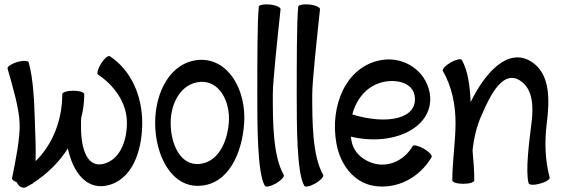

<svg xmlns="http://www.w3.org/2000/svg" viewBox="-20 -837 2603 891"><path d="M102 31C110 27 119 22 127 17C131 16 133 14 134 12C199 -30 255 -85 295 -148C318 -40 378 41 471 25C592 3 640 -134 640 -267C640 -389 591 -509 490 -576C482 -581 464 -566 449 -542C434 -518 428 -495 435 -491C512 -439 569 -359 569 -267C569 -179 534 -90 453 -75C376 -62 353 -166 356 -266C356 -274 356 -282 357 -290C366 -326 371 -362 371 -400C371 -409 348 -416 320 -416C292 -416 269 -409 269 -400C269 -282 226 -168 145 -89C147 -147 144 -210 142 -268C139 -362 135 -470 113 -548C110 -556 86 -557 59 -549C33 -541 13 -527 15 -519C39 -435 69 -334 71 -265C74 -198 53 -95 36 -10C34 -4 44 3 58 9C59 10 59 12 60 13C69 31 88 39 102 31Z M910 25C1040 16 1103 -124 1113 -264C1124 -420 1039 -568 903 -559C771 -549 700 -410 700 -267C700 -114 777 35 910 25ZM772 -267C772 -361 822 -451 910 -457C997 -463 1049 -368 1042 -269C1035 -175 990 -82 903 -76C817 -70 772 -167 772 -267Z M1181 -806C1174 -743 1174 -535 1174 -400C1174 -255 1174 -34 1209 25C1213 33 1236 28 1261 14C1285 0 1301 -18 1297 -25C1246 -114 1246 -272 1246 -400C1246 -459 1268 -663 1282 -794C1283 -803 1261 -813 1233 -816C1205 -819 1182 -814 1181 -806Z M1364 -806C1357 -743 1357 -535 1357 -400C1357 -255 1357 -34 1392 25C1396 33 1419 28 1444 14C1468 0 1484 -18 1480 -25C1429 -114 1429 -272 1429 -400C1429 -459 1451 -663 1465 -794C1466 -803 1444 -813 1416 -816C1388 -819 1365 -814 1364 -806Z M1983 -108C1987 -116 1971 -133 1947 -147C1922 -161 1899 -166 1895 -159C1861 -100 1796 -64 1730 -75C1671 -86 1621 -126 1611 -184C1610 -190 1609 -197 1608 -203C1813 -154 2001 -251 1974 -406C1955 -510 1854 -577 1748 -558C1586 -529 1510 -347 1541 -172C1558 -76 1619 8 1712 25C1821 44 1927 -12 1983 -108ZM1766 -458C1828 -469 1894 -450 1904 -394C1923 -283 1772 -257 1615 -306C1635 -383 1688 -444 1766 -458Z M2035 -508C2077 -435 2094 -351 2094 -267C2094 -178 2079 -89 2079 0C2079 9 2102 16 2130 16C2158 16 2181 9 2181 0C2181 -46 2177 -92 2173 -139C2179 -196 2192 -252 2216 -305C2259 -405 2316 -511 2392 -464C2453 -426 2456 -345 2447 -271C2435 -176 2418 -42 2433 13C2435 22 2459 23 2486 15C2513 8 2533 -5 2531 -13C2509 -94 2507 -179 2517 -262C2531 -373 2535 -496 2444 -552C2337 -617 2232 -502 2164 -363C2161 -436 2152 -508 2123 -559C2119 -566 2095 -561 2071 -547C2047 -533 2031 -516 2035 -508Z"/></svg>

Font: Nupuram Condensed Medium
Style: Regular
Weight: 500
Width: 3
Designer: Santhosh Thottingal (santhosh.thottingal@gmail.com)
Foundry: SMC
Version: Version 1.000